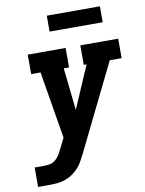

<svg xmlns="http://www.w3.org/2000/svg" viewBox="-99 -999 809 1068"><g transform="rotate(-10 305.0 -465.0)"><path d="M28 0V-110H82Q99 -110 116.5 -114Q134 -118 148 -130.5Q162 -143 171 -159Q180 -175 188 -191L215 -246L152 -625H99V-735H313V-625H283L309 -386L412 -625H396V-735H610V-625H543L306 -142Q298 -127 290 -111.5Q282 -96 272 -81Q255 -58 233 -40.5Q211 -23 185.5 -13.5Q160 -4 134 -2Q108 0 82 0ZM541 -840H241V-930H541Z"/></g></svg>

Font: Iosevka Etoile XBdObl
Style: Regular
Weight: 800
Italic angle: -9°
Designer: Belleve Invis
Foundry: Belleve Invis
Version: Version 15.5.2; ttfautohint (v1.8.4)